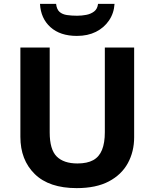

<svg xmlns="http://www.w3.org/2000/svg" viewBox="-20 -959 796 989"><path d="M671 -252Q671 -178 638.5 -118.5Q606 -59 540.5 -24.5Q475 10 375 10Q233 10 159 -62.5Q85 -135 85 -254V-714H236V-277Q236 -189 272 -153Q308 -117 379 -117Q429 -117 460 -134Q491 -151 505.5 -187Q520 -223 520 -278V-714H671ZM570 -939Q567 -891 541.5 -853.5Q516 -816 474 -795Q432 -774 376 -774Q290 -774 240 -819Q190 -864 186 -939H269Q272 -911 286.5 -898Q301 -885 325 -881.5Q349 -878 377 -878Q401 -878 424.5 -882.5Q448 -887 465 -900Q482 -913 485 -939Z"/></svg>

Font: Noto Sans Armenian
Style: Bold
Weight: 700
Version: Version 2.007